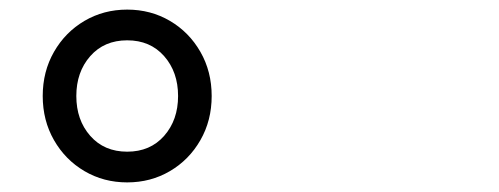

<svg xmlns="http://www.w3.org/2000/svg" viewBox="-20 -769 1040 400"><path d="M69 -569Q69 -620 92.5 -661Q116 -702 156 -725.5Q196 -749 245 -749Q294 -749 334 -725.5Q374 -702 397.5 -661Q421 -620 421 -569Q421 -518 397.5 -477Q374 -436 334 -412.5Q294 -389 245 -389Q196 -389 156 -412.5Q116 -436 92.5 -477Q69 -518 69 -569ZM351 -569Q351 -619 322 -652Q293 -685 245 -685Q197 -685 168 -652Q139 -619 139 -569Q139 -519 168 -486Q197 -453 245 -453Q293 -453 322 -486Q351 -519 351 -569Z"/></svg>

Font: IBM Plex Sans JP
Style: Regular
Weight: 400
Designer: Mike Abbink; Paul van der Laan; Pieter van Rosmalen; Wujin Sim; Yejin Wi; Jinhee Kim; Boomi Park; Yona Kim; Kichan Ma
Foundry: Sandoll Inc.
Version: Version 1.001